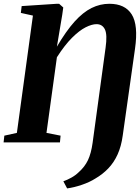

<svg xmlns="http://www.w3.org/2000/svg" viewBox="-30 -772 759 1041"><path d="M334 249.5 313.5 211Q334.5 203.5 356.8 191.2Q379 179 397.5 161Q430 132 447 96Q464 60 472 3L542.5 -513.5Q552.5 -584 538.8 -612.5Q525 -641 493.5 -641Q468 -641 434 -623.8Q400 -606.5 360.5 -567.2Q321 -528 278.5 -461.5L222 -51.5L298.5 -36.5L295 0H-10.5L-6.5 -36.5L61.5 -51.5L148.5 -687.5L83 -702L87.5 -739L278.5 -751.5H290.5L313 -731.5L307.5 -692L278.5 -519Q328.5 -604 374.2 -654.8Q420 -705.5 466.2 -728.5Q512.5 -751.5 563 -751.5Q648 -751.5 684.2 -693.8Q720.5 -636 702 -507.5L635.5 -37.5Q627.5 21.5 607.5 65.5Q587.5 109.5 557 141.2Q526.5 173 487 196Q455.5 216 413.5 230.2Q371.5 244.5 334 249.5Z"/></svg>

Font: Merriweather 72pt ExtraBold
Style: Italic
Weight: 800
Italic angle: -7.8°
Version: Version 2.101